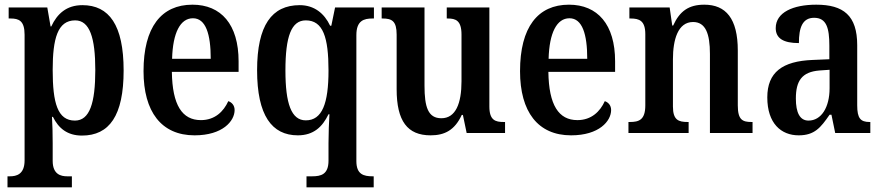

<svg xmlns="http://www.w3.org/2000/svg" viewBox="-20 -568 3768 820"><path d="M12 232H287V185H267C240 185 205 177 205 119V43C205 3 204 -37 202 -69H206C230 -20 268 11 330 11C447 11 508 -74 508 -267C508 -461 446 -546 332 -546C264 -546 224 -509 199 -455H196L182 -536H17V-489H25C60 -489 85 -480 85 -420V117C85 177 50 185 22 185H12ZM300 -53C226 -53 205 -128 205 -269C205 -403 226 -481 301 -481C363 -481 387 -407 387 -269C387 -128 363 -53 300 -53Z M811 10C931 10 982 -51 982 -98C982 -118 970 -131 955 -136C935 -92 898 -55 838 -55C758 -55 716 -119 714 -261H999V-306C999 -464 924 -548 802 -548C669 -548 593 -452 593 -264C593 -91 669 10 811 10ZM880 -317H715C718 -428 750 -490 804 -490C859 -490 880 -422 880 -317Z M1289 232H1576V185H1572C1533 185 1502 177 1502 120V-418C1502 -480 1534 -489 1571 -489H1577V-536H1411L1395 -458H1390C1365 -511 1322 -546 1260 -546C1141 -546 1078 -460 1078 -268C1078 -75 1141 10 1252 10C1319 10 1357 -26 1383 -80H1387C1385 -52 1383 4 1383 43V118C1383 177 1351 185 1313 185H1289ZM1286 -54C1224 -54 1199 -126 1199 -267C1199 -412 1224 -481 1286 -481C1360 -481 1383 -408 1383 -267C1383 -126 1356 -54 1286 -54Z M1819 10C1879 10 1922 -12 1952 -77H1957L1973 0H2137V-47H2131C2096 -47 2070 -54 2070 -113V-536H1888V-489H1892C1926 -489 1951 -481 1951 -420V-221C1951 -126 1926 -63 1865 -63C1808 -63 1793 -111 1793 -202V-536H1610V-489H1614C1654 -489 1674 -478 1674 -420V-187C1674 -51 1720 10 1819 10Z M2419 10C2539 10 2590 -51 2590 -98C2590 -118 2578 -131 2563 -136C2543 -92 2506 -55 2446 -55C2366 -55 2324 -119 2322 -261H2607V-306C2607 -464 2532 -548 2410 -548C2277 -548 2201 -452 2201 -264C2201 -91 2277 10 2419 10ZM2488 -317H2323C2326 -428 2358 -490 2412 -490C2467 -490 2488 -422 2488 -317Z M2664 0H2921V-47H2917C2878 -47 2854 -55 2854 -113V-315C2854 -398 2875 -474 2940 -474C2994 -474 3012 -423 3012 -338V0H3194V-47H3190C3151 -47 3131 -56 3131 -118V-352C3131 -489 3080 -548 2988 -548C2922 -548 2883 -521 2855 -459H2851L2840 -536H2668V-489H2673C2710 -489 2736 -480 2736 -422V-118C2736 -56 2709 -47 2670 -47H2664Z M3391 10C3459 10 3485 -23 3523 -78H3531L3547 0H3697V-47H3694C3655 -47 3641 -63 3641 -118V-375C3641 -502 3582 -548 3466 -548C3367 -548 3293 -515 3293 -448C3293 -404 3326 -384 3392 -384C3392 -450 3407 -492 3457 -492C3510 -492 3522 -448 3522 -373V-315L3451 -312C3321 -307 3257 -259 3257 -152C3257 -41 3316 10 3391 10ZM3433 -53C3396 -53 3379 -87 3379 -147C3379 -222 3404 -261 3480 -267L3523 -270V-191C3523 -110 3488 -53 3433 -53Z"/></svg>

Font: Noto Serif Myanmar Condensed SemiBold
Style: Regular
Weight: 600
Width: 3
Designer: Ben Mitchell and the Monotype Design Team
Foundry: Monotype Imaging Inc.
Version: Version 2.106